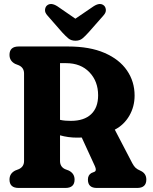

<svg xmlns="http://www.w3.org/2000/svg" viewBox="-20 -930 755 950"><path d="M646 -457Q646 -402.5 619.8 -357.2Q593.5 -312 548 -288.5L634.5 -122.5Q642.5 -107.5 650.8 -99.8Q659 -92 675.5 -85Q704 -72 704 -41.5Q704 0 658.5 0H459Q415 0 415 -41.5Q415 -64 432.5 -74L447.5 -80Q459.5 -86 449.5 -108L384.5 -249.5Q373.5 -249 361 -249Q339 -249 317.5 -252Q296 -255 277 -260.5V-133.5Q277 -105.5 301 -93.5L320.5 -86Q349 -71.5 349 -41.5Q349 0 303.5 0H72.5Q27 0 27 -41.5Q27 -71.5 55 -86L74 -93.5Q99 -105.5 99 -133.5V-566.5Q99 -594.5 74 -606.5L55 -614Q27 -628.5 27 -658.5Q27 -700 72.5 -700H317Q424 -700 497.2 -668.2Q570.5 -636.5 608.2 -581.5Q646 -526.5 646 -457ZM277 -617.5V-337Q290.5 -334 304 -333Q317.5 -332 331 -332Q396 -332 430.8 -364.8Q465.5 -397.5 465.5 -458.5Q465.5 -527.5 422.5 -572.5Q379.5 -617.5 307 -617.5ZM418.5 -770Q402 -751.5 388.2 -740Q374.5 -728.5 353.5 -728.5Q332 -728.5 318.2 -740Q304.5 -751.5 287.5 -770L214.5 -853.5Q201.5 -868 202.8 -881.5Q204 -895 211.5 -902Q231 -920 264.5 -898.5L353 -837.5L442.5 -898.5Q475.5 -920 495 -902Q502.5 -895 503.8 -881.5Q505 -868 492 -853.5Z"/></svg>

Font: Fraunces 144pt SuperSoft
Style: Bold
Weight: 700
Version: Version 1.000;[b76b70a41]